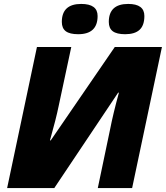

<svg xmlns="http://www.w3.org/2000/svg" viewBox="-20 -952 840 972"><path d="M167 -713.9H340.8L276.9 -415Q264.2 -352.1 232.9 -241.2H236.8L561 -713.9H799.8L648.9 0H475.1L537.1 -295.9Q552.7 -376 582 -482.9H578.1L254.9 0H16.1ZM293 -840.8Q293 -932.1 391.1 -932.1Q474.1 -932.1 474.1 -871.1Q474.1 -778.8 376 -778.8Q333 -778.8 313 -793.9Q293 -809.1 293 -840.8ZM530.8 -840.8Q530.8 -932.1 628.9 -932.1Q710.9 -932.1 710.9 -871.1Q710.9 -823.7 686.8 -801.3Q662.6 -778.8 613.8 -778.8Q570.8 -778.8 550.8 -793.9Q530.8 -809.1 530.8 -840.8Z"/></svg>

Font: Open Sans Extrabold
Style: Italic
Weight: 800
Italic angle: -12°
Foundry: Ascender Corporation
Version: Version 1.10